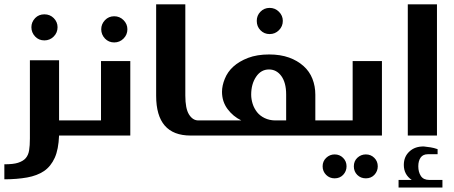

<svg xmlns="http://www.w3.org/2000/svg" viewBox="-76 -617 2068 874"><path d="M66.9 -493.2Q66.9 -516.6 84 -534.7Q100.6 -551.8 126 -551.8Q151.4 -551.8 168.5 -534.7Q186 -517.1 186 -493.2Q186 -468.3 168.5 -450.7Q150.9 -433.1 126 -433.1Q100.6 -433.1 84 -450.7Q66.9 -468.8 66.9 -493.2ZM192.9 -342.8V-68.8H252Q271 -68.8 271 -49.8V-11.2Q271 0 252 0H192.9Q190.4 63 173.3 101.1Q155.3 140.6 124.5 161.6Q93.3 182.6 47.4 190.9Q0.5 199.2 -56.2 199.2V130.9Q-15.1 130.9 5.9 124Q29.8 116.2 41 103Q53.2 88.9 56.6 66.9Q60.1 46.4 60.1 13.2V-342.8Z M384.8 -483.9Q384.8 -507.3 401.9 -525.4Q418.9 -543 443.8 -543Q468.8 -543 486.3 -525.4Q503.9 -507.8 503.9 -483.9Q503.9 -459 486.3 -441.4Q468.8 -423.8 443.8 -423.8Q418.9 -423.8 401.9 -441.4Q384.8 -459.5 384.8 -483.9ZM517.1 -338.9V0H251Q231.9 0 231.9 -13.2V-55.2Q231.9 -68.8 251 -68.8H383.8V-338.9Z M767.6 -597.2V-182.1Q767.6 -123 784.2 -96.2Q801.3 -68.8 826.7 -68.8H832.5Q850.6 -66.9 850.6 -49.8V-18.1Q850.6 0 832.5 0H791.5Q634.8 0 634.8 -181.2V-597.2Z M1092.8 -522Q1092.8 -546.4 1109.4 -563.5Q1126.5 -581.1 1151.4 -581.1Q1176.3 -581.1 1193.8 -563.5Q1211.4 -545.9 1211.4 -522Q1211.4 -497.1 1193.8 -479.5Q1176.3 -461.9 1151.4 -461.9Q1126.5 -461.9 1109.4 -479.5Q1092.8 -496.6 1092.8 -522ZM1022.5 -68.8Q984.9 -86.9 959.5 -121.1Q934.6 -154.8 934.6 -199.2Q934.6 -227.1 947.3 -258.3Q960 -290 985.8 -313.5Q1012.7 -337.9 1053.2 -353.5Q1094.2 -369.1 1149.4 -369.1Q1200.2 -369.1 1239.7 -355Q1277.8 -341.3 1305.7 -316.4Q1333 -292 1346.2 -258.3Q1359.4 -224.6 1359.4 -186V-68.8H1399.4Q1417.5 -68.8 1417.5 -49.8V-12.2Q1417.5 0 1399.4 0H829.6Q813.5 0 813.5 -18.1V-49.8Q813.5 -68.8 829.6 -68.8ZM1226.6 -187Q1226.6 -240.7 1204.6 -271Q1182.6 -300.8 1148.4 -300.8Q1112.3 -300.8 1089.8 -267.6Q1067.4 -234.4 1067.4 -186Q1067.4 -166 1074.2 -144Q1080.6 -124 1094.2 -106.4Q1107.4 -89.8 1128.4 -79.6Q1150.9 -68.8 1177.7 -68.8H1226.6Z M1662.6 -338.9V0H1396.5Q1377.4 0 1377.4 -13.2V-55.2Q1377.4 -68.8 1396.5 -68.8H1529.3V-338.9ZM1408.7 101.6Q1425.3 85.9 1447.3 85.9Q1470.2 85.9 1485.8 101.6Q1501.5 117.2 1501.5 140.1Q1501.5 162.6 1485.8 179.2Q1470.7 194.8 1447.3 194.8Q1424.3 194.8 1408.7 179.2Q1392.6 163.1 1392.6 140.1Q1392.6 117.2 1408.7 101.6ZM1550.3 101.6Q1566.9 85.9 1589.4 85.9Q1612.3 85.9 1627.9 101.6Q1643.6 117.2 1643.6 140.1Q1643.6 162.6 1627.9 179.2Q1612.8 194.8 1589.4 194.8Q1565.9 194.8 1550.3 179.2Q1534.7 163.6 1534.7 140.1Q1534.7 116.7 1550.3 101.6Z M1780.3 0V-597.2H1913.1V0ZM1938 202.1V236.8H1738.3V202.1H1798.3Q1762.2 177.7 1762.2 133.8Q1762.2 95.7 1788.1 72.3Q1813.5 48.8 1854 49.8Q1857.9 49.8 1883.8 53.7Q1897.9 55.7 1916 62V85H1872.1Q1849.6 85 1838.9 100.1Q1828.1 115.2 1828.1 140.1Q1828.1 166 1839.8 184.1Q1851.6 202.1 1878.4 202.1Z"/></svg>

Font: SimahzazaarabicW05-SemiBold
Style: Regular
Weight: 600
Designer: Ahmed zaza
Foundry: Ahmed zaza
Version: Version 1.001